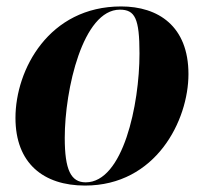

<svg xmlns="http://www.w3.org/2000/svg" viewBox="-20 -566 633 596"><path d="M244 10C464 10 565 -192 565 -336C565 -485 471 -546 356 -546C132 -546 28 -350 28 -200C28 -59 115 10 244 10ZM246 0C200 0 181 -39 181 -138C181 -288 237 -536 352 -536C399 -536 413 -509 413 -400C413 -241 362 0 246 0Z"/></svg>

Font: Noto Serif Display
Style: Bold Italic
Weight: 700
Italic angle: -12°
Designer: Monotype Design Team
Foundry: Monotype Imaging Inc.
Version: Version 2.009